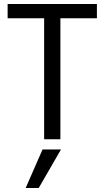

<svg xmlns="http://www.w3.org/2000/svg" viewBox="-20 -694 522 957"><path d="M463 -603H281V0H200V-603H18V-674H463ZM173 243H108L192 51H284Z"/></svg>

Font: Hind Colombo
Style: Regular
Weight: 400
Designer: Jyotish Sonowal, Aditi Pimprikar
Foundry: Indian Type Foundry
Version: Version 1.000;PS 1.0;hotconv 1.0.86;makeotf.lib2.5.63406; tt